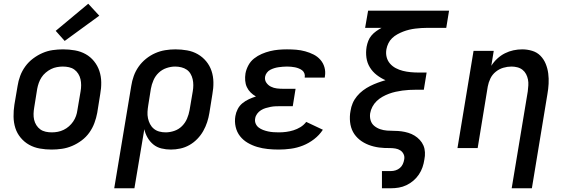

<svg xmlns="http://www.w3.org/2000/svg" viewBox="-20 -792 3040 1027"><path d="M256 8Q224 8 193 2.5Q162 -3 136 -17.5Q110 -32 90.5 -55.5Q71 -79 62 -107.5Q53 -136 52.5 -168Q52 -200 57 -232L74 -332Q78 -359 88 -386Q98 -413 115.5 -437Q133 -461 157 -479Q181 -497 207.5 -508.5Q234 -520 262 -524Q290 -528 317 -528Q350 -528 381 -522.5Q412 -517 438 -502.5Q464 -488 483 -464.5Q502 -441 511.5 -412.5Q521 -384 521.5 -352Q522 -320 516 -288L500 -188Q495 -161 485 -134Q475 -107 458 -83Q441 -59 417 -41Q393 -23 366 -11.5Q339 0 311 4Q283 8 256 8ZM257 -84Q273 -84 289 -87Q305 -90 320.5 -97.5Q336 -105 349 -116.5Q362 -128 371.5 -142Q381 -156 386.5 -171.5Q392 -187 394 -203L411 -303Q414 -320 414 -336.5Q414 -353 410.5 -368.5Q407 -384 398.5 -397.5Q390 -411 377.5 -420Q365 -429 349 -432.5Q333 -436 316 -436Q301 -436 284.5 -433Q268 -430 253 -422.5Q238 -415 224.5 -403.5Q211 -392 202 -378Q193 -364 187.5 -348.5Q182 -333 179 -317L163 -217Q160 -200 159.5 -183.5Q159 -167 162.5 -151.5Q166 -136 174.5 -122.5Q183 -109 195.5 -100Q208 -91 224 -87.5Q240 -84 257 -84ZM326 -573 278 -627 452 -772 511 -708Z M591 215 682 -332Q686 -359 695.5 -385.5Q705 -412 721.5 -435.5Q738 -459 761 -477.5Q784 -496 810 -507.5Q836 -519 863.5 -523.5Q891 -528 918 -528Q950 -528 981 -522.5Q1012 -517 1038 -502Q1064 -487 1083 -464Q1102 -441 1111.5 -412.5Q1121 -384 1121.5 -352Q1122 -320 1116 -288L1100 -188Q1096 -163 1088 -138.5Q1080 -114 1067 -91Q1054 -68 1035 -48.5Q1016 -29 993 -16Q970 -3 944.5 2.5Q919 8 894 8Q868 8 843.5 2Q819 -4 800.5 -19Q782 -34 769.5 -55.5Q757 -77 752 -101L699 215ZM866 -84Q889 -84 912.5 -92Q936 -100 953.5 -117.5Q971 -135 980.5 -157.5Q990 -180 994 -203L1011 -303Q1014 -320 1014 -336.5Q1014 -353 1010.5 -368.5Q1007 -384 999 -397.5Q991 -411 978.5 -419.5Q966 -428 950 -432Q934 -436 917 -436Q894 -436 870.5 -428Q847 -420 829 -403Q811 -386 801 -363Q791 -340 787 -317L773 -229Q770 -211 769 -193.5Q768 -176 771.5 -159.5Q775 -143 782.5 -128.5Q790 -114 802.5 -103.5Q815 -93 831.5 -88.5Q848 -84 866 -84Z M1471 8Q1441 8 1412 5Q1383 2 1356 -6Q1329 -14 1305 -28Q1281 -42 1264 -63.5Q1247 -85 1240.5 -113.5Q1234 -142 1239 -171Q1242 -190 1251.5 -208.5Q1261 -227 1277 -240Q1293 -253 1311.5 -261.5Q1330 -270 1349 -276Q1333 -285 1320.5 -297.5Q1308 -310 1300.5 -326Q1293 -342 1291.5 -361Q1290 -380 1293 -399Q1297 -421 1308.5 -442.5Q1320 -464 1339 -479Q1358 -494 1380 -503.5Q1402 -513 1424.5 -518.5Q1447 -524 1469.5 -526Q1492 -528 1515 -528Q1540 -528 1564.5 -526Q1589 -524 1612.5 -517.5Q1636 -511 1657 -500.5Q1678 -490 1693.5 -472.5Q1709 -455 1715.5 -432Q1722 -409 1718 -384Q1718 -382 1717.5 -380.5Q1717 -379 1717 -377H1610Q1610 -377 1610 -378Q1610 -379 1610 -379Q1612 -390 1608 -400Q1604 -410 1596 -416Q1588 -422 1578 -426Q1568 -430 1558 -432Q1548 -434 1537 -435Q1526 -436 1515 -436Q1504 -436 1492.5 -435Q1481 -434 1470 -432.5Q1459 -431 1447.5 -427.5Q1436 -424 1425.5 -418.5Q1415 -413 1407.5 -403Q1400 -393 1398 -382Q1395 -364 1404.5 -350Q1414 -336 1429 -328.5Q1444 -321 1461 -319Q1478 -317 1496 -317H1561L1546 -224H1481Q1468 -224 1454.5 -223.5Q1441 -223 1428 -220.5Q1415 -218 1401.5 -214Q1388 -210 1376 -202.5Q1364 -195 1355.5 -183.5Q1347 -172 1345 -159Q1342 -144 1347.5 -131Q1353 -118 1363.5 -110Q1374 -102 1387 -97Q1400 -92 1414 -89Q1428 -86 1442.5 -85Q1457 -84 1471 -84Q1491 -84 1510.5 -86.5Q1530 -89 1549.5 -95Q1569 -101 1587 -112Q1605 -123 1618 -140L1707 -98Q1688 -69 1660 -47.5Q1632 -26 1600.5 -13.5Q1569 -1 1536 3.5Q1503 8 1471 8Z M2023 215V123H2071Q2084 123 2096.5 119Q2109 115 2119 106.5Q2129 98 2134.5 86Q2140 74 2142 61Q2145 46 2139 33Q2133 20 2121.5 12.5Q2110 5 2095.5 2.5Q2081 0 2066 0Q2051 0 2036.5 -0.5Q2022 -1 2007.5 -3Q1993 -5 1979 -8.5Q1965 -12 1952 -17Q1939 -22 1926.5 -29Q1914 -36 1903.5 -44.5Q1893 -53 1884 -63.5Q1875 -74 1868.5 -86Q1862 -98 1858 -111.5Q1854 -125 1852.5 -139.5Q1851 -154 1851.5 -169Q1852 -184 1855 -199Q1858 -220 1866.5 -240Q1875 -260 1889.5 -277.5Q1904 -295 1922 -308.5Q1940 -322 1960 -332Q1980 -342 2000.5 -349.5Q2021 -357 2042 -363Q2017 -374 1995 -391Q1973 -408 1958.5 -431.5Q1944 -455 1940 -483.5Q1936 -512 1941 -542Q1944 -558 1950 -573.5Q1956 -589 1967 -602Q1978 -615 1992 -625Q2006 -635 2021 -643H1933L1949 -735H2382L2367 -643H2266Q2250 -643 2234 -642Q2218 -641 2201.5 -639Q2185 -637 2168.5 -633Q2152 -629 2136.5 -623Q2121 -617 2105.5 -608.5Q2090 -600 2077.5 -588Q2065 -576 2057.5 -560.5Q2050 -545 2047 -529Q2043 -507 2048 -487Q2053 -467 2066 -452Q2079 -437 2097 -427.5Q2115 -418 2135 -413Q2155 -408 2176.5 -406Q2198 -404 2219 -404H2262L2247 -312H2204Q2186 -312 2168 -311Q2150 -310 2132 -307.5Q2114 -305 2096 -301Q2078 -297 2060.5 -290.5Q2043 -284 2026 -274.5Q2009 -265 1995 -251.5Q1981 -238 1972 -221Q1963 -204 1960 -186Q1960 -186 1960 -186Q1960 -186 1960 -186Q1957 -166 1962.5 -148Q1968 -130 1982 -118.5Q1996 -107 2013.5 -101Q2031 -95 2050.5 -93.5Q2070 -92 2089.5 -92Q2109 -92 2127.5 -89.5Q2146 -87 2164 -81.5Q2182 -76 2197.5 -66.5Q2213 -57 2225.5 -43.5Q2238 -30 2245 -13.5Q2252 3 2253 22.5Q2254 42 2250 61Q2247 82 2240 102.5Q2233 123 2220.5 141.5Q2208 160 2191 174.5Q2174 189 2154 198.5Q2134 208 2113 211.5Q2092 215 2071 215Z M2717 215 2803 -303Q2805 -319 2806 -335.5Q2807 -352 2804 -367Q2801 -382 2794 -395.5Q2787 -409 2775 -418.5Q2763 -428 2747.5 -432Q2732 -436 2716 -436Q2694 -436 2672 -429.5Q2650 -423 2631.5 -408Q2613 -393 2603 -372Q2593 -351 2589 -329L2535 0H2427L2513 -520H2621L2608 -440Q2621 -461 2640 -478.5Q2659 -496 2681 -507Q2703 -518 2726.5 -523Q2750 -528 2773 -528Q2801 -528 2827 -520Q2853 -512 2871 -493.5Q2889 -475 2899 -450.5Q2909 -426 2912.5 -399Q2916 -372 2914.5 -344Q2913 -316 2908 -288L2825 215Z"/></svg>

Font: Iosevka SS04 Semibold Extended
Style: Italic
Weight: 600
Width: 7
Italic angle: -9°
Monospace: yes
Designer: Belleve Invis
Foundry: Belleve Invis
Version: Version 19.0.0; ttfautohint (v1.8.4)